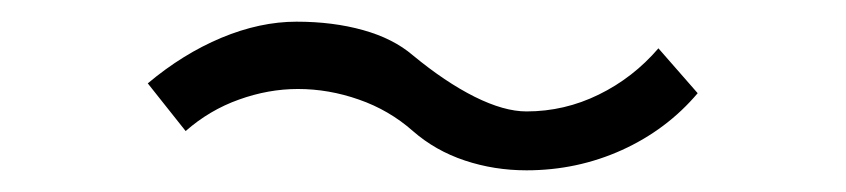

<svg xmlns="http://www.w3.org/2000/svg" viewBox="-20 -418 784 178"><path d="M117 -340.7Q149.5 -368 185.3 -383Q221.1 -397.9 254.9 -397.9Q288.7 -397.9 316.6 -390.1Q344.6 -382.3 362.8 -366.7Q392.7 -342 420 -328.3Q447.3 -314.7 468.1 -314.7Q503.3 -314.7 535.1 -330.3Q567 -345.9 590.4 -373.2L626.8 -331.6Q598.2 -297.8 556.6 -278.9Q515 -260.1 468.1 -260.1Q438.2 -260.1 410.9 -269.2Q383.6 -278.3 362.8 -296.5Q340.7 -316 312.7 -325.7Q284.8 -335.5 256.2 -335.5Q228.9 -335.5 201.6 -325.7Q174.3 -316 152.1 -296.5Z"/></svg>

Font: Lohit Gurmukhi
Style: Regular
Weight: 400
Version: Version 2.91.2